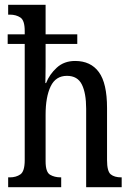

<svg xmlns="http://www.w3.org/2000/svg" viewBox="-20 -780 549 800"><path d="M14 0V-41H21Q47 -41 65 -53.5Q83 -66 83 -113V-597H12V-637H83V-651Q83 -695 65 -707Q47 -719 21 -719H14V-760H170V-637H302V-597H170V-503Q170 -482 169.5 -461Q169 -440 169 -434H172Q186 -470 216.5 -498Q247 -526 293 -526Q358 -526 392 -479.5Q426 -433 426 -330V-113Q426 -66 441.5 -53.5Q457 -41 485 -41H487V0H339V-327Q339 -392 321 -428Q303 -464 259 -464Q212 -464 191 -420Q170 -376 170 -302V-108Q170 -63 188.5 -52Q207 -41 233 -41H235V0Z"/></svg>

Font: Noto Serif Thai ExtraCondensed
Style: Regular
Weight: 400
Width: 2
Designer: Monotype Design Team
Foundry: Monotype Imaging Inc.
Version: Version 2.002; ttfautohint (v1.8.4.7-5d5b)